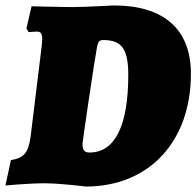

<svg xmlns="http://www.w3.org/2000/svg" viewBox="-36 -673 721 705"><path d="M279 12C511 12 665 -153 665 -402C665 -568 563 -653 382 -653C382 -653 274 -647 229 -647C189 -647 80 -650 80 -650L61 -569L69 -555C69 -555 86 -557 100 -557C113 -557 119 -550 119 -530C119 -523 118 -514 117 -503L76 -168C67 -110 51 -93 4 -85L-16 8C-16 8 71 0 126 0C187 0 279 12 279 12ZM343 -526C411 -526 435 -493 435 -398C435 -211 386 -113 293 -113C274 -113 267 -121 267 -145C267 -155 313 -465 320 -499C324 -520 329 -526 343 -526Z"/></svg>

Font: Alegreya SC Black
Style: Italic
Weight: 900
Italic angle: -7°
Designer: Juan Pablo del Peral
Foundry: Huerta Tipografica
Version: Version 2.007;PS 002.007;hotconv 1.0.88;makeotf.lib2.5.64775